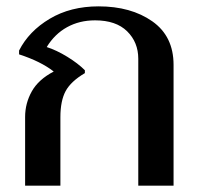

<svg xmlns="http://www.w3.org/2000/svg" viewBox="-20 -584 626 604"><path d="M59 -216Q59 -259 80 -296.5Q101 -334 149 -359Q108 -391 40 -413V-425Q71 -486 136.5 -525Q202 -564 290 -564Q392 -564 459 -517Q526 -470 526 -380V0H415V-399Q415 -451 380 -485.5Q345 -520 279 -520Q230 -520 191 -498.5Q152 -477 127 -436Q158 -426 191.5 -405.5Q225 -385 247 -363V-354Q203 -328 186.5 -297.5Q170 -267 170 -215V0H59Z"/></svg>

Font: Trirong Medium
Style: Regular
Weight: 500
Designer: Katatrad Team
Foundry: CadsonDemak
Version: Version 1.001